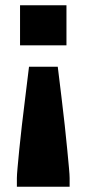

<svg xmlns="http://www.w3.org/2000/svg" viewBox="-20 -530 328 728"><path d="M44 178V145Q44 134 46.5 106.5Q49 79 53 37.5Q57 -4 63 -55Q69 -106 76 -162.5Q83 -219 90 -277H199Q206 -219 213 -162.5Q220 -106 225.5 -55Q231 -4 235 37.5Q239 79 241.5 106.5Q244 134 244 145V178ZM56 -358V-510H232V-358Z"/></svg>

Font: Saira Condensed Black
Style: Regular
Weight: 900
Width: 3
Designer: Hector Gatti with collaboration of the Omnibus-Type team
Foundry: Omnibus-Type
Version: Version 1.101